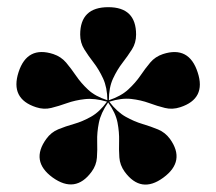

<svg xmlns="http://www.w3.org/2000/svg" viewBox="-20 -784 588 522"><path d="M229 -317Q185 -257 123 -301.5Q62 -346 106 -406.5Q119 -424.5 138.5 -432.5Q158 -440.5 181 -447Q204 -453.5 227.2 -466.5Q250.5 -479.5 271 -507.5Q237.5 -517.5 210.8 -514.5Q184 -511.5 161.8 -503.5Q139.5 -495.5 119.2 -490.5Q99 -485.5 78 -492.5Q7 -515.5 30.5 -588Q54 -660 125 -637Q146 -630 159.8 -613.8Q173.5 -597.5 186.8 -578Q200 -558.5 219.5 -540.2Q239 -522 272 -511.5Q271.5 -546.5 260.2 -570.8Q249 -595 234.5 -613.8Q220 -632.5 209 -650.2Q198 -668 198 -690Q198 -764.5 274.5 -764.5Q350 -764.5 350 -690Q350 -667.5 338.8 -649.8Q327.5 -632 313 -613.2Q298.5 -594.5 287.2 -570.2Q276 -546 276 -511.5Q309 -522.5 328.8 -540.8Q348.5 -559 361.8 -578.5Q375 -598 388.5 -614Q402 -630 423 -637Q494 -660 517.5 -587Q541 -515.5 470 -492.5Q449 -485.5 428.5 -490.5Q408 -495.5 385.5 -503.8Q363 -512 336.8 -515Q310.5 -518 277 -507.5Q298.5 -479.5 321.8 -466.5Q345 -453.5 367.8 -446.8Q390.5 -440 409.8 -432Q429 -424 442 -406.5Q485.5 -346 424 -301Q363.5 -256.5 319 -317Q306 -335 304.5 -356Q303 -377 303.8 -400.8Q304.5 -424.5 299.5 -450.8Q294.5 -477 274 -505.5Q254 -476.5 248.8 -450.2Q243.5 -424 244.2 -400.2Q245 -376.5 243.5 -355.5Q242 -334.5 229 -317Z"/></svg>

Font: Fraunces 144pt Black
Style: Regular
Weight: 900
Version: Version 1.000;[0bf87f6ff]